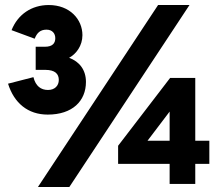

<svg xmlns="http://www.w3.org/2000/svg" viewBox="-20 -732 876 764"><path d="M170 -276C268 -276 322 -330 322 -406C322 -454 296 -487 255 -502C283 -517 308 -550 308 -592C308 -655 258 -712 174 -712C106 -712 51 -675 26 -612L118 -578C127 -601 140 -614 165 -614C188 -614 200 -599 200 -580C200 -561 190 -546 159 -546H122V-454H160C199 -454 214 -438 214 -414C214 -391 198 -374 171 -374C143 -374 122 -389 113 -425L12 -399C36 -322 91 -276 170 -276ZM131 12H256L734 -712H609ZM655 0H757V-80H813V-172H757V-422H657L450 -152V-80H655ZM655 -172H567L655 -288Z"/></svg>

Font: Overpass ExtraBold
Style: Regular
Weight: 800
Designer: Delve Withrington, Thomas Jockin
Foundry: Delve Fonts
Version: Version 3.000;DELV;Overpass